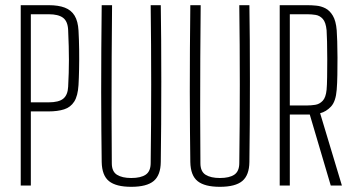

<svg xmlns="http://www.w3.org/2000/svg" viewBox="-20 -716 1366 741"><path d="M60 0V-696H168Q205.5 -696 230.2 -686.5Q255 -677 268 -655.5Q281 -634 283 -598Q285 -562.5 285.5 -523.5Q286 -484.5 285.2 -448.8Q284.5 -413 283 -388Q280.5 -346 266.5 -324Q252.5 -302 227.5 -294Q202.5 -286 167 -286H99V0ZM99 -321H167Q207 -321 224.2 -335.2Q241.5 -349.5 243 -381Q246 -436 246 -484.8Q246 -533.5 243 -600Q241.5 -634 223.2 -647.5Q205 -661 168 -661H99Z M486.5 5Q428 5 400.8 -16.8Q373.5 -38.5 372.5 -91Q372 -140 371.2 -209.5Q370.5 -279 370.5 -360.5Q370.5 -442 371 -528Q371.5 -614 372.5 -696H412.5Q411.5 -600.5 411 -495Q410.5 -389.5 410.5 -284.5Q410.5 -179.5 411.5 -86Q411.5 -54 431.5 -41.5Q451.5 -29 486.5 -29Q523.5 -29 542.5 -42Q561.5 -55 561.5 -87Q562.5 -161.5 563 -237.2Q563.5 -313 563.5 -389.8Q563.5 -466.5 563 -543.2Q562.5 -620 561.5 -696H600.5Q601.5 -639.5 602 -563Q602.5 -486.5 602.5 -402.2Q602.5 -318 602 -237.2Q601.5 -156.5 600.5 -91Q600 -40 573.2 -17.5Q546.5 5 486.5 5Z M828.5 5Q770 5 742.8 -16.8Q715.5 -38.5 714.5 -91Q714 -140 713.2 -209.5Q712.5 -279 712.5 -360.5Q712.5 -442 713 -528Q713.5 -614 714.5 -696H754.5Q753.5 -600.5 753 -495Q752.5 -389.5 752.5 -284.5Q752.5 -179.5 753.5 -86Q753.5 -54 773.5 -41.5Q793.5 -29 828.5 -29Q865.5 -29 884.5 -42Q903.5 -55 903.5 -87Q904.5 -161.5 905 -237.2Q905.5 -313 905.5 -389.8Q905.5 -466.5 905 -543.2Q904.5 -620 903.5 -696H942.5Q943.5 -639.5 944 -563Q944.5 -486.5 944.5 -402.2Q944.5 -318 944 -237.2Q943.5 -156.5 942.5 -91Q942 -40 915.2 -17.5Q888.5 5 828.5 5Z M1059.5 0V-696H1166.5Q1182.5 -696 1200.8 -694.2Q1219 -692.5 1235.8 -684Q1252.5 -675.5 1264.5 -655.5Q1276.5 -635.5 1279.5 -599Q1280.5 -584.5 1281.5 -556.2Q1282.5 -528 1282.5 -494Q1282.5 -460 1282 -427Q1281.5 -394 1279.5 -370Q1276 -324.5 1257.5 -304.8Q1239 -285 1215.5 -279L1299.5 0H1256.5L1175.5 -274H1098.5V0ZM1098.5 -309H1165.5Q1180.5 -309 1196.8 -311.5Q1213 -314 1225.2 -326.8Q1237.5 -339.5 1240.5 -370Q1242 -386 1242.5 -418.2Q1243 -450.5 1243 -487.5Q1243 -524.5 1242.2 -555.5Q1241.5 -586.5 1240.5 -599Q1237.5 -630 1225.8 -643Q1214 -656 1198 -658.5Q1182 -661 1166.5 -661H1098.5Z"/></svg>

Font: Big Shoulders Text SC Thin
Style: Regular
Weight: 100
Designer: Patric King
Foundry: XO Type Co
Version: Version 2.002